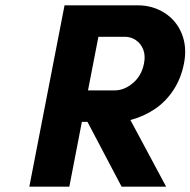

<svg xmlns="http://www.w3.org/2000/svg" viewBox="-20 -700 714 720"><path d="M222 -680H497Q552 -680 596.5 -652Q641 -624 661.5 -574Q682 -524 670 -462Q659 -406 630.5 -362.5Q602 -319 560.5 -291Q519 -263 469 -250L603 0H436L308 -243H287L240 0H90ZM520 -462Q526 -492 517 -514.5Q508 -537 489.5 -549.5Q471 -562 449 -562H349L310 -361H410Q446 -361 478.5 -388.5Q511 -416 520 -462Z"/></svg>

Font: Teachers[wght] Italic
Style: Regular
Weight: 400
Designer: Alfredo Marco Pradil & Chank Diesel
Version: Version 1.000;Glyphs 3.1.2 (3151)